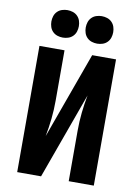

<svg xmlns="http://www.w3.org/2000/svg" viewBox="-102 -1033 805 1101"><g transform="rotate(10 300.0 -482.5)"><path d="M77 0V-735H223V-441Q223 -388 217.5 -336Q212 -284 202 -232L384 -735H523V0H377V-294Q377 -347 382.5 -399Q388 -451 398 -503L216 0ZM400 -805Q384 -805 368.5 -810Q353 -815 341.5 -826.5Q330 -838 325 -853.5Q320 -869 320 -885Q320 -901 325 -916.5Q330 -932 341.5 -943.5Q353 -955 368.5 -960Q384 -965 400 -965Q416 -965 431.5 -960Q447 -955 458.5 -943.5Q470 -932 475 -916.5Q480 -901 480 -885Q480 -869 475 -853.5Q470 -838 458.5 -826.5Q447 -815 431.5 -810Q416 -805 400 -805ZM200 -805Q184 -805 168.5 -810Q153 -815 141.5 -826.5Q130 -838 125 -853.5Q120 -869 120 -885Q120 -901 125 -916.5Q130 -932 141.5 -943.5Q153 -955 168.5 -960Q184 -965 200 -965Q216 -965 231.5 -960Q247 -955 258.5 -943.5Q270 -932 275 -916.5Q280 -901 280 -885Q280 -869 275 -853.5Q270 -838 258.5 -826.5Q247 -815 231.5 -810Q216 -805 200 -805Z"/></g></svg>

Font: Iosevka Curly Heavy Extended
Style: Regular
Weight: 900
Width: 7
Monospace: yes
Designer: Belleve Invis
Foundry: Belleve Invis
Version: Version 11.1.0; ttfautohint (v1.8.3)